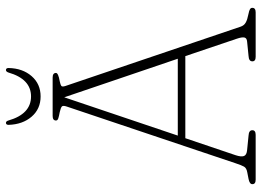

<svg xmlns="http://www.w3.org/2000/svg" viewBox="-140 -762 901 662"><g transform="rotate(-90 311.0 -430.5)"><path d="M193.5 -11.5Q193.5 0 177.5 0H23Q7.5 0 7.5 -11.5Q7.5 -21 25.5 -24.5L48.5 -29Q63 -31.5 68 -40.2Q73 -49 79.5 -69L275 -651Q279.5 -664 275.5 -668Q271.5 -672 256 -675.5Q242 -678 234.5 -680.5Q227 -683 227 -688.5Q227 -700 243 -700H375Q391 -700 391 -688.5Q391 -680.5 362 -675.5Q350 -673 346.2 -670Q342.5 -667 346 -656L550.5 -52Q554.5 -40 564.8 -34.2Q575 -28.5 593.5 -25Q606.5 -22.5 611 -19.5Q615.5 -16.5 615.5 -11.5Q615.5 0 600 0H446.5Q431 0 431 -11.5Q431 -23.5 449.5 -24.5L499 -29.5Q511.5 -30.5 513.2 -39Q515 -47.5 509 -65L449 -242.5H166L107.5 -69.5Q101 -50 104.5 -40.5Q108 -31 125 -29.5L175 -24.5Q193.5 -23.5 193.5 -11.5ZM175 -268.5H440L307 -660ZM310 -774.5Q370 -774.5 392.5 -852.5Q395.5 -861 401 -861Q408 -861 408 -852Q407 -803.5 380 -772.5Q353 -741.5 310 -741.5Q267 -741.5 240.2 -772.5Q213.5 -803.5 212 -852Q212 -861 219 -861Q224.5 -861 227 -852.5Q249.5 -774.5 310 -774.5Z"/></g></svg>

Font: Fraunces 72pt SuperSoft Thin
Style: Regular
Weight: 100
Version: Version 1.000;[b76b70a41]